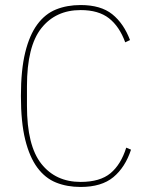

<svg xmlns="http://www.w3.org/2000/svg" viewBox="-20 -730 589 762"><path d="M300 12Q246 12 202.5 -5.5Q159 -23 128 -65Q97 -107 80 -176Q63 -245 63 -349Q63 -452 80 -521.5Q97 -591 128 -633Q159 -675 202.5 -692.5Q246 -710 300 -710Q380 -710 425.5 -673.5Q471 -637 496 -571L477 -562Q454 -625 412.5 -657.5Q371 -690 300 -690Q201 -690 144 -618Q87 -546 87 -388V-310Q87 -152 144 -80Q201 -8 300 -8Q377 -8 418.5 -42.5Q460 -77 481 -144L500 -136Q477 -66 430 -27Q383 12 300 12Z"/></svg>

Font: IBM Plex Sans Condensed Thin
Style: Regular
Weight: 100
Width: 3
Designer: Mike Abbink, Paul van der Laan, Pieter van Rosmalen
Foundry: Bold Monday
Version: Version 1.3